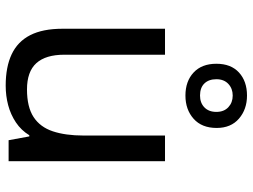

<svg xmlns="http://www.w3.org/2000/svg" viewBox="-124 -732 867 658"><g transform="rotate(90 309.0 -403.5)"><path d="M533 -536V0H461L448 -71H444Q427 -43 400 -25Q373 -7 341 1.5Q309 10 274 10Q210 10 166.5 -10.5Q123 -31 101 -74Q79 -117 79 -185V-536H168V-191Q168 -127 197 -95Q226 -63 287 -63Q347 -63 381.5 -85.5Q416 -108 430.5 -151.5Q445 -195 445 -257V-536ZM308 -606Q259 -606 229 -634Q199 -662 199 -712Q199 -762 229 -789.5Q259 -817 308 -817Q355 -817 387 -789.5Q419 -762 419 -713Q419 -662 387.5 -634Q356 -606 308 -606ZM308 -656Q333 -656 348.5 -671Q364 -686 364 -712Q364 -738 348 -753Q332 -768 308 -768Q284 -768 268 -753Q252 -738 252 -712Q252 -686 266.5 -671Q281 -656 308 -656Z"/></g></svg>

Font: Noto Sans Devanagari
Style: Regular
Weight: 400
Designer: Jelle Bosma - Monotype Design Team
Foundry: Monotype Imaging Inc.
Version: Version 2.003